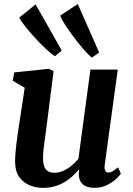

<svg xmlns="http://www.w3.org/2000/svg" viewBox="-20 -901 643 931"><path d="M188.4 10Q156.6 10 125.7 -1.8Q94.9 -13.7 74.3 -41.4Q53.8 -69.2 53.1 -117.4Q53.1 -134.9 54.7 -155.9Q56.3 -176.8 59.1 -200Q62 -223.1 65.3 -246.9Q68.7 -270.7 72.2 -293.2L99.8 -475.6L41.7 -509.3L49.1 -549.9L216.7 -567.4L239.8 -556L205.9 -289.2Q203.4 -267.7 200.3 -246.3Q197.2 -224.9 194.5 -205.1Q191.9 -185.2 190.2 -168Q188.5 -150.8 188.5 -137.4Q188.5 -109.4 194.8 -93.2Q201.1 -77 213.4 -70.2Q225.7 -63.4 244 -63.4Q266.3 -63.4 287.8 -73.1Q309.2 -82.7 327.8 -98.2Q346.4 -113.7 360.2 -130.8L418.4 -563.4H551L487.7 -100.9Q485.2 -81.7 490.5 -72.9Q495.7 -64.2 505.6 -64.2Q514.6 -64.2 524.4 -69.6Q534.3 -75 552.7 -89.8L566 -59.2Q561.3 -51.3 544.5 -34.7Q527.6 -18.2 500.5 -4.3Q473.4 9.7 438.3 9.7Q401.9 9.7 383.5 -5.5Q365 -20.7 362.7 -46.6Q362.4 -49.1 362.2 -52.8Q362 -56.4 362.2 -60.7Q362.5 -65 363 -69.5Q363.5 -74 364 -78L362.3 -79Q348.8 -63 332 -47.2Q315.1 -31.4 293.7 -18.5Q272.2 -5.6 246.2 2.2Q220.1 10 188.4 10ZM279.4 -656.1 246.4 -628.4Q228.4 -639.8 201.3 -665.2Q174.2 -690.5 146.8 -720.6Q119.4 -750.7 99.1 -776.8Q78.7 -802.8 73.5 -815.6L152.6 -879.8ZM460.8 -646.2 425.5 -621.8Q408.5 -635.1 384.2 -663.2Q359.9 -691.2 335.5 -723.8Q311.2 -756.5 293.5 -784.3Q275.8 -812.2 272 -825.5L357.2 -881.4Z"/></svg>

Font: Merriweather 7pt Light
Style: Italic
Weight: 300
Italic angle: -7.8°
Designer: Eben Sorkin
Foundry: Eben Sorkin
Version: Version 2.200;gftools[0.9.31]